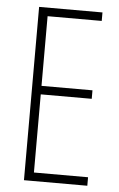

<svg xmlns="http://www.w3.org/2000/svg" viewBox="-52 -751 489 788"><g transform="rotate(5 192.5 -357.0)"><path d="M338 0V-35H115V-357H325V-392H115V-679H338V-714H77V0Z"/></g></svg>

Font: Noto Sans ExtraCondensed ExtraLight
Style: Regular
Weight: 200
Width: 2
Designer: Monotype Design Team
Foundry: Monotype Imaging Inc.
Version: Version 2.013